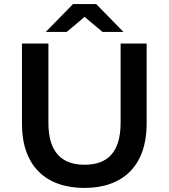

<svg xmlns="http://www.w3.org/2000/svg" viewBox="-20 -914 829 944"><path d="M396 -831 484 -757H587L453 -894H339L205 -757H308ZM573 -700V-310C573 -166 509 -104 396 -104C283 -104 218 -166 218 -310V-700H88V-305C88 -101 203 10 395 10C586 10 701 -101 701 -305V-700Z"/></svg>

Font: Montserrat Lite SemiBold
Style: Regular
Weight: 600
Designer: Julieta Ulanovsky
Foundry: Julieta Ulanovsky
Version: Version 7.200;PS 007.200;hotconv 1.0.88;makeotf.lib2.5.64775